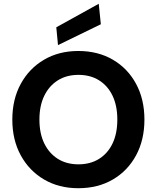

<svg xmlns="http://www.w3.org/2000/svg" viewBox="-20 -981 827 1013"><path d="M393 12Q291 12 212.5 -34Q134 -80 89.5 -161.5Q45 -243 45 -350Q45 -457 89.5 -538.5Q134 -620 212.5 -666Q291 -712 393 -712Q497 -712 575.5 -666Q654 -620 698 -538.5Q742 -457 742 -350Q742 -243 698 -161.5Q654 -80 575.5 -34Q497 12 393 12ZM394 -114Q457 -114 503 -143Q549 -172 574 -224.5Q599 -277 599 -350Q599 -423 574 -475.5Q549 -528 503 -557Q457 -586 394 -586Q331 -586 285 -557Q239 -528 213.5 -475.5Q188 -423 188 -350Q188 -277 213.5 -224.5Q239 -172 285 -143Q331 -114 394 -114ZM286 -743 277 -837 501 -961 512 -853Z"/></svg>

Font: DM Sans 17pt ExtraBold
Style: Regular
Weight: 800
Version: Version 4.004;gftools[0.9.30]